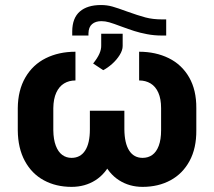

<svg xmlns="http://www.w3.org/2000/svg" viewBox="-20 -726 843 756"><path d="M753 -300V-213.1Q753.6 -142.4 726.4 -92.2Q699.1 -41.9 651.2 -16.1Q603.3 9.8 541.5 9.8Q489.5 9.8 448.7 -16.3Q407.9 -42.4 384.7 -93.5Q361.6 -144.6 361.6 -216.6V-290.1H469.7V-216.6Q470.3 -161.7 488.7 -133.1Q507.2 -104.4 541.5 -104.4Q563.3 -104.4 579.5 -115.9Q595.8 -127.5 605 -151.8Q614.3 -176.2 614.3 -213.1V-300Q614.3 -336.9 603.4 -361.2Q592.5 -385.6 573 -397.4Q553.4 -409.2 527.8 -409.2V-522.3Q592.9 -522.3 644.4 -497Q695.8 -471.7 724.7 -421.5Q753.6 -371.2 753 -300ZM189.9 -300V-213.1Q190.4 -176.8 199.7 -152.4Q208.9 -128 224.9 -116.2Q240.9 -104.4 261.7 -104.4Q296.5 -104.4 315.2 -133.1Q333.9 -161.7 333.9 -216.6V-290.1H443.1V-216.6Q443.1 -144.6 420 -93.5Q396.8 -42.4 355.8 -16.3Q314.7 9.8 261.7 9.8Q200.4 9.8 152.7 -16.1Q105 -41.9 77.8 -92.2Q50.6 -142.4 50 -213.1V-300Q50.6 -370.7 79.8 -420.9Q108.9 -471.2 160.1 -496.7Q211.4 -522.3 277.1 -522.3V-409.2Q251.8 -409.2 232.3 -397.4Q212.8 -385.6 201.6 -361.2Q190.4 -336.9 189.9 -300ZM378.5 -547.8V-593.2H463V-544.8Q463 -528.4 451.2 -509.3Q439.4 -490.3 421.5 -474.4Q403.6 -458.5 386.4 -449.7L346.7 -476Q363.4 -496.6 371.2 -514.1Q379.1 -531.7 378.5 -547.8ZM634.4 -649.6V-586.1H616.8Q586.5 -586.1 558.8 -591.5Q531 -596.8 509.3 -603.7Q487.6 -610.6 457.3 -621.8Q426.4 -633.5 410.3 -638.1Q394.3 -642.7 379.2 -642.7Q356.2 -642.7 342.5 -631Q328.8 -619.3 328.3 -594.5V-586.1H264.4V-603.1Q264.9 -655.4 294.5 -680.8Q324 -706.2 377.7 -706.2Q401.7 -706.2 422.9 -700.1Q444.2 -694.1 480 -680.8Q523.4 -665.2 552.5 -657.4Q581.7 -649.6 617.8 -649.6Z"/></svg>

Font: Pretendard JP Variable
Style: Regular
Weight: 400
Designer: Base glyphs from Inter by Rasmus Andersson; Hangul glyphs from Noto Sans CJK(Source Han Sans) by Jang Soo-young and Kang
Foundry: Kil Hyung-jin
Version: Version 1.307;Glyphs 3.2 (3192)